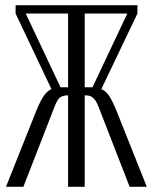

<svg xmlns="http://www.w3.org/2000/svg" viewBox="-20 -720 589 739"><path d="M370 -377Q389 -369 402 -348Q415 -327 429 -292L545 -1H479L360 -307Q354 -323 348 -332Q342 -341 336 -345.5Q330 -350 323 -351.5Q316 -353 308 -353H306V-1H242V-353H241Q224 -353 212.5 -346Q201 -339 189 -307L70 -1H3L119 -292Q133 -327 146.5 -348Q160 -369 178 -377L40 -668V-700H509V-668ZM242 -384V-668H79L213 -384ZM333 -384H336L470 -668H306V-384Z"/></svg>

Font: Moniqa Paragraph
Style: Regular
Weight: 400
Designer: Rajesh Rajput
Foundry: Rajesh Rajput
Version: Version 1.000